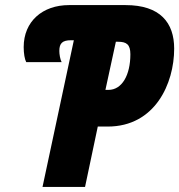

<svg xmlns="http://www.w3.org/2000/svg" viewBox="-20 -734 704 754"><path d="M147 0H314L364 -237H403C589 -237 664 -406 664 -543C664 -645 609 -714 473 -714H251C147 -714 73 -650 73 -549C73 -524 77 -501 83 -490H222C216 -502 213 -521 213 -534C213 -564 225 -576 259 -576H270ZM406 -381H394L435 -570H444C476 -570 492 -560 492 -521C492 -439 459 -381 406 -381Z"/></svg>

Font: Noto Sans ExtraCondensed Black
Style: Italic
Weight: 900
Width: 2
Italic angle: -12°
Designer: Monotype Design Team
Foundry: Monotype Imaging Inc.
Version: Version 2.013